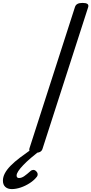

<svg xmlns="http://www.w3.org/2000/svg" viewBox="-135 -1035 627 1318"><path d="M107 14Q84 14 73.5 7Q63 0 67 -16L380 -988Q385 -1002 397.5 -1008.5Q410 -1015 432 -1015Q455 -1015 465 -1008Q475 -1001 470 -985L157 -14Q153 0 141 7Q129 14 107 14ZM-54 263Q-82 263 -98.5 248Q-115 233 -115 205Q-115 180 -101.5 154.5Q-88 129 -62 102.5Q-36 76 1.5 47.5Q39 19 86 -14L146 -12V-7Q109 22 78 48.5Q47 75 25 98Q3 121 -9 139Q-21 157 -21 170Q-21 179 -16.5 183Q-12 187 -5 187Q13 187 31 174.5Q49 162 76 138Q81 133 92 131.5Q103 130 114 141Q122 149 123.5 158.5Q125 168 119 177Q100 202 70 221.5Q40 241 7.5 252Q-25 263 -54 263Z"/></svg>

Font: Playwrite US Trad
Style: Regular
Weight: 400
Designer: Veronika Burian, José Scaglione
Foundry: TypeTogether
Version: Version 1.002